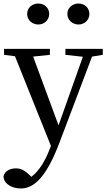

<svg xmlns="http://www.w3.org/2000/svg" viewBox="-22 -796 603 1089"><path d="M423 -657C457 -657 485 -682 485 -717C485 -752 457 -776 423 -776C390 -776 360 -752 360 -717C360 -682 390 -657 423 -657ZM195 -657C229 -657 257 -682 257 -717C257 -752 229 -776 195 -776C161 -776 132 -752 132 -717C132 -682 161 -657 195 -657ZM561 -519H349V-485L448 -474L310 -85L166 -475L261 -485V-519H1V-485L63 -477L267 32L262 44C237 110 205 169 156 207L148 199C119 172 99 159 68 159C36 159 5 173 -2 204C-2 245 44 273 96 273C176 273 245 199 316 11L500 -475L561 -485Z"/></svg>

Font: Noto Serif SC Medium
Style: Regular
Weight: 500
Designer: Ryoko NISHIZUKA 西塚涼子 (kana & ideographs); Frank Grießhammer (Latin, Greek & Cyrillic); Wenlong ZHANG 张文龙 (bopomofo); San
Foundry: Adobe Systems Incorporated
Version: Version 1.001;PS 1.001;hotconv 16.6.54;makeotf.lib2.5.65590